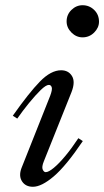

<svg xmlns="http://www.w3.org/2000/svg" viewBox="-20 -708 399 735"><path d="M106 7Q78 7 64.5 -13.5Q51 -34 62 -64L172 -341Q181 -365 178 -374Q175 -383 167 -383Q156 -383 135.5 -363Q115 -343 91 -313.5Q67 -284 46 -254L29 -265Q91 -353 133 -396Q175 -439 214 -439Q242 -439 255.5 -417Q269 -395 254 -356L148 -91Q139 -69 143.5 -59Q148 -49 155 -49Q166 -49 186 -65.5Q206 -82 230.5 -111.5Q255 -141 280 -179L297 -168Q233 -73 186 -33Q139 7 106 7ZM296 -565Q272 -565 253.5 -583.5Q235 -602 235 -626Q235 -652 253.5 -670Q272 -688 296 -688Q322 -688 340.5 -670Q359 -652 359 -625Q359 -602 340.5 -583.5Q322 -565 296 -565Z"/></svg>

Font: Ibarra Real Nova Medium
Style: Italic
Weight: 500
Italic angle: -22°
Designer: Jose Maria Ribagorda & Octavio Pardo
Foundry: Octavio Pardo
Version: Version 2.000